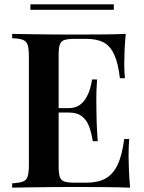

<svg xmlns="http://www.w3.org/2000/svg" viewBox="-20 -864 665 884"><path d="M559 -708Q555 -667 553.5 -628.5Q552 -590 552 -570Q552 -551 553 -533.5Q554 -516 555 -504H532Q524 -573 506 -612.5Q488 -652 457.5 -668.5Q427 -685 378 -685H323Q293 -685 277 -680Q261 -675 255.5 -659Q250 -643 250 -610V-98Q250 -66 255.5 -49.5Q261 -33 277 -28Q293 -23 323 -23H380Q431 -23 465.5 -42Q500 -61 521 -104.5Q542 -148 552 -224H575Q572 -193 572 -144Q572 -123 573.5 -83Q575 -43 579 0Q528 -2 464 -2.5Q400 -3 350 -3Q327 -3 289.5 -3Q252 -3 208.5 -2.5Q165 -2 120.5 -1.5Q76 -1 36 0V-20Q69 -22 85.5 -28Q102 -34 107.5 -52Q113 -70 113 -106V-602Q113 -639 107.5 -656.5Q102 -674 85.5 -680.5Q69 -687 36 -688V-708Q76 -707 120.5 -706.5Q165 -706 208.5 -705.5Q252 -705 289.5 -705Q327 -705 350 -705Q396 -705 454.5 -705.5Q513 -706 559 -708ZM398 -366Q398 -366 398 -356Q398 -346 398 -346H220Q220 -346 220 -356Q220 -366 220 -366ZM427 -498Q423 -441 423.5 -411Q424 -381 424 -356Q424 -331 425 -301Q426 -271 430 -214H407Q402 -248 391.5 -278.5Q381 -309 358.5 -327.5Q336 -346 294 -346V-366Q325 -366 344.5 -379Q364 -392 376 -412.5Q388 -433 394.5 -455.5Q401 -478 404 -498ZM504 -844V-819H120V-844Z"/></svg>

Font: Playfair Display SemiBold
Style: Regular
Weight: 600
Designer: Claus Eggers Sørensen
Foundry: Claus Eggers Sørensen
Version: Version 1.203